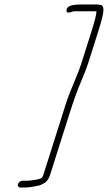

<svg xmlns="http://www.w3.org/2000/svg" viewBox="-20 -716 480 854"><path d="M409 -665 409.4 -666H311.5C308.3 -666 301.7 -664.3 291.8 -661C281.2 -657.8 275.8 -660.8 275.6 -670C275.6 -674 276.9 -677.8 279.8 -681.5C287.2 -691.2 306.4 -696 337.4 -696H410.9C416.9 -696 423.4 -695 430.4 -693C437.4 -691 440.7 -682.7 440 -668.2C439.4 -653.6 431.5 -622.2 416.2 -574L371.6 -433C365.6 -414.3 354.9 -386.8 339.4 -350.5C323.9 -314.2 307 -267 288.6 -209L202.4 63C196.6 81.3 186.6 94 172.4 101C164.9 105.7 156.6 108.8 147.4 110.5L119.8 115.5C110.6 117.2 100.8 118 90.3 118H70C66 118 63 116.5 60.9 113.5C58.9 110.5 58.5 107 59.8 103C61 99 63.6 95.5 67.6 92.5C71.5 89.5 75.5 88 79.5 88H101C105.3 88 109.8 87.7 114.3 87C118.9 86.3 123.9 85.7 129.5 85C144 83.3 155.3 80.4 163.7 76.5C167.2 74.8 170.1 70.3 172.4 63L272.5 -253C281.8 -282.3 298.2 -324.5 321.6 -379.5C329.4 -397.8 336.1 -415.7 341.5 -433L386.2 -574C401.6 -622.7 409.2 -653 409 -665Z"/></svg>

Font: Proton
Style: ExBdExtSuIt
Weight: 500
Version: Version 1.017